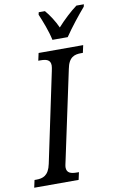

<svg xmlns="http://www.w3.org/2000/svg" viewBox="-118 -985 638 1039"><g transform="rotate(-10 201.5 -465.5)"><path d="M219 -771H303C336 -820 384 -880 417 -918L420 -931H379C346 -907 302 -866 270 -830C254 -866 228 -906 206 -931H172L169 -918C185 -880 209 -820 219 -771ZM-17 0H227L236 -41H226C193 -41 169 -47 169 -79C169 -87 173 -103 176 -117L279 -600C291 -664 323 -673 359 -673H369L378 -714H133L124 -673H135C168 -673 191 -667 191 -635C191 -628 189 -617 186 -603L83 -114C70 -50 37 -41 2 -41H-8Z"/></g></svg>

Font: Noto Serif ExtraCondensed
Style: Italic
Weight: 400
Width: 2
Italic angle: -12°
Designer: Monotype Design Team
Foundry: Monotype Imaging Inc.
Version: Version 2.014